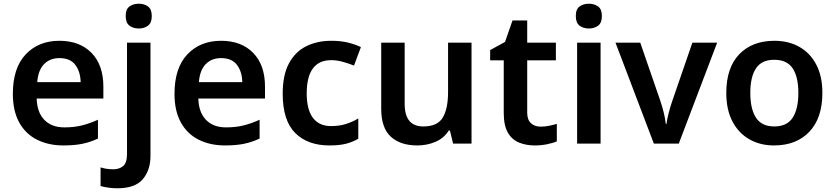

<svg xmlns="http://www.w3.org/2000/svg" viewBox="-20 -771 4485 1031"><path d="M299 -552Q408 -552 471.5 -487Q535 -422 535 -306V-242H177Q179 -168 218 -127.5Q257 -87 326 -87Q378 -87 420 -97.5Q462 -108 506 -128V-27Q466 -8 423 1Q380 10 320 10Q241 10 179.5 -20.5Q118 -51 83.5 -113Q49 -175 49 -267Q49 -406 118 -479Q187 -552 299 -552ZM299 -459Q248 -459 216.5 -426.5Q185 -394 180 -330H413Q412 -386 384.5 -422.5Q357 -459 299 -459Z M655 -685Q655 -722 675.5 -736.5Q696 -751 725 -751Q754 -751 774.5 -736.5Q795 -722 795 -685Q795 -648 774.5 -633Q754 -618 725 -618Q696 -618 675.5 -633Q655 -648 655 -685ZM610 240Q585 240 561 236.5Q537 233 520 228V128Q537 133 553 135.5Q569 138 589 138Q620 138 641 121Q662 104 662 54V-542H788V67Q788 142 747 191Q706 240 610 240Z M1167 -552Q1276 -552 1339.5 -487Q1403 -422 1403 -306V-242H1045Q1047 -168 1086 -127.5Q1125 -87 1194 -87Q1246 -87 1288 -97.5Q1330 -108 1374 -128V-27Q1334 -8 1291 1Q1248 10 1188 10Q1109 10 1047.5 -20.5Q986 -51 951.5 -113Q917 -175 917 -267Q917 -406 986 -479Q1055 -552 1167 -552ZM1167 -459Q1116 -459 1084.5 -426.5Q1053 -394 1048 -330H1281Q1280 -386 1252.5 -422.5Q1225 -459 1167 -459Z M1749 10Q1632 10 1565 -57Q1498 -124 1498 -268Q1498 -368 1531.5 -430.5Q1565 -493 1624 -522.5Q1683 -552 1759 -552Q1810 -552 1850 -542Q1890 -532 1918 -518L1881 -419Q1850 -431 1819 -439.5Q1788 -448 1759 -448Q1627 -448 1627 -269Q1627 -182 1660.5 -138Q1694 -94 1757 -94Q1802 -94 1837 -105Q1872 -116 1904 -135V-26Q1873 -8 1837.5 1Q1802 10 1749 10Z M2512 -542V0H2413L2396 -70H2390Q2363 -28 2317.5 -9Q2272 10 2221 10Q2130 10 2078.5 -37Q2027 -84 2027 -188V-542H2153V-213Q2153 -92 2253 -92Q2329 -92 2357.5 -139.5Q2386 -187 2386 -277V-542Z M2883 -91Q2906 -91 2928.5 -95.5Q2951 -100 2970 -106V-12Q2950 -3 2918 3.5Q2886 10 2851 10Q2805 10 2767 -5.5Q2729 -21 2707 -59Q2685 -97 2685 -165V-447H2612V-502L2692 -546L2732 -661H2811V-542H2965V-447H2811V-166Q2811 -128 2831 -109.5Q2851 -91 2883 -91Z M3142 -751Q3171 -751 3191.5 -736.5Q3212 -722 3212 -685Q3212 -648 3191.5 -633Q3171 -618 3142 -618Q3113 -618 3092.5 -633Q3072 -648 3072 -685Q3072 -722 3092.5 -736.5Q3113 -751 3142 -751ZM3205 -542V0H3079V-542Z M3491 0 3285 -542H3418L3526 -229Q3536 -200 3544.5 -165Q3553 -130 3555 -106H3559Q3562 -131 3571 -165.5Q3580 -200 3590 -229L3698 -542H3831L3625 0Z M4396 -272Q4396 -137 4326 -63.5Q4256 10 4136 10Q4062 10 4004 -23Q3946 -56 3913 -119Q3880 -182 3880 -272Q3880 -407 3949.5 -479.5Q4019 -552 4139 -552Q4214 -552 4272 -519.5Q4330 -487 4363 -424.5Q4396 -362 4396 -272ZM4009 -272Q4009 -186 4039.5 -139Q4070 -92 4138 -92Q4206 -92 4236.5 -139Q4267 -186 4267 -272Q4267 -358 4236.5 -404Q4206 -450 4137 -450Q4070 -450 4039.5 -404Q4009 -358 4009 -272Z"/></svg>

Font: Noto Sans Sinhala UI SemiBold
Style: Regular
Weight: 600
Designer: Jelle Bosma - Monotype Design Team
Foundry: Monotype Imaging Inc.
Version: Version 2.006; ttfautohint (v1.8.4.7-5d5b)